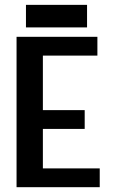

<svg xmlns="http://www.w3.org/2000/svg" viewBox="-20 -778 478 798"><path d="M48.8 -625H384.8V-546.9H158.2V-320.3H332V-242.2H158.2V-78.1H394.5V0H48.8ZM87.9 -757.8H341.8V-664.1H87.9Z"/></svg>

Font: Sudo Var
Style: Regular
Weight: 400
Monospace: yes
Designer: Jens Kutilek
Foundry: Jens Kutilek
Version: Version 0.065;FEAKit 1.0